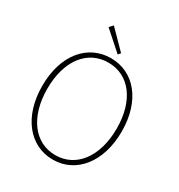

<svg xmlns="http://www.w3.org/2000/svg" viewBox="-198 -978 1045 1122"><g transform="rotate(30 324.0 -417.0)"><path d="M346 -710 360 -726 242 -846 220 -822 346 -710ZM324 12C480 12 592 -124 592 -332C592 -540 480 -672 324 -672C168 -672 56 -540 56 -332C56 -124 168 12 324 12ZM324 -18C184 -18 90 -142 90 -332C90 -522 184 -642 324 -642C464 -642 558 -522 558 -332C558 -142 464 -18 324 -18Z"/></g></svg>

Font: Assistant ExtraLight
Style: Regular
Weight: 275
Designer: Hebrew By Ben Nathan, Latin by Paul Hunt
Version: Version 2.001;PS 002.001;hotconv 1.0.88;makeotf.lib2.5.64775